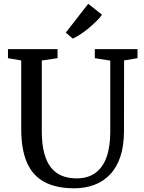

<svg xmlns="http://www.w3.org/2000/svg" viewBox="-20 -1008 776 1036"><path d="M380.5 8Q283 8 219.5 -26.2Q156 -60.5 125.2 -131.2Q94.5 -202 94.5 -312V-682L23 -694V-743H290.5V-694L205.5 -681.5V-301.5Q205.5 -230 218.8 -181Q232 -132 256.5 -102.2Q281 -72.5 315.5 -59Q350 -45.5 393 -45.5Q454 -45.5 494.5 -74.8Q535 -104 555 -160.2Q575 -216.5 575 -296.5V-681L491.5 -694V-743H722V-694L649.5 -682L649 -302Q649 -220.5 629.2 -162Q609.5 -103.5 573 -65.8Q536.5 -28 487.5 -10Q438.5 8 380.5 8ZM372.5 -800 335 -832 456 -987.5 530.5 -928.5Q517.5 -910.5 498 -891.5Q478.5 -872.5 456.8 -854.5Q435 -836.5 413.2 -822.2Q391.5 -808 373.5 -800Z"/></svg>

Font: Merriweather 24pt
Style: Regular
Weight: 400
Designer: Eben Sorkin
Foundry: Eben Sorkin
Version: Version 2.100